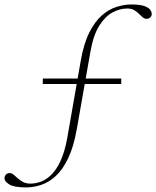

<svg xmlns="http://www.w3.org/2000/svg" viewBox="-51 -705 698 858"><path d="M140 -329.5 140.5 -354H491L490.5 -329.5ZM66 132.5Q11.5 132.5 -9.8 119Q-31 105.5 -31 92Q-31 82 -24.5 75.2Q-18 68.5 -8 68.5Q2 68.5 10.2 75.8Q18.5 83 28.8 92.2Q39 101.5 52.5 108.5Q66 115.5 86 115.5Q109 115.5 133.2 106.2Q157.5 97 180 74.2Q202.5 51.5 220.2 12.5Q238 -26.5 249 -85.5L310 -434.5Q323.5 -511 348.2 -560Q373 -609 404.2 -636.2Q435.5 -663.5 469.8 -674.2Q504 -685 536.5 -685Q574.5 -685 594 -678Q613.5 -671 620.2 -661.2Q627 -651.5 627 -642.5Q627 -633.5 620.5 -627.2Q614 -621 604 -621Q594 -621 586 -628Q578 -635 569.2 -644Q560.5 -653 548.2 -660Q536 -667 517.5 -667Q485 -667 452 -649.5Q419 -632 392.5 -590Q366 -548 353 -473.5L292 -127Q278 -48.5 253.5 2.5Q229 53.5 198 81.8Q167 110 133 121.2Q99 132.5 66 132.5Z"/></svg>

Font: Newsreader 24pt ExtraLight
Style: Italic
Weight: 250
Italic angle: -17°
Designer: Hugues Gentile
Foundry: Production Type
Version: Version 1.003